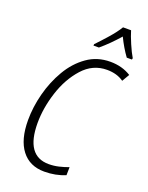

<svg xmlns="http://www.w3.org/2000/svg" viewBox="-172 -1025 865 1121"><g transform="rotate(20 260.5 -464.5)"><path d="M247 10Q318 10 377 -15L378 -65Q348 -54 318 -47Q288 -40 257 -40Q114 -40 114 -244Q114 -337 146 -436.5Q178 -536 240 -605Q302 -674 390 -674Q452 -674 494 -644L521 -690Q466 -725 392 -725Q311 -725 248 -680.5Q185 -636 142.5 -563.5Q100 -491 78 -406.5Q56 -322 56 -241Q56 -120 106 -55Q156 10 247 10ZM266 -780H300Q355 -826 409 -888Q438 -828 473 -780H505L507 -789Q490 -817 470.5 -862.5Q451 -908 442 -939H392Q371 -904 333.5 -861.5Q296 -819 267 -789Z"/></g></svg>

Font: Noto Sans Display SemiCondensed Light
Style: Italic
Weight: 300
Width: 4
Italic angle: -12°
Designer: Monotype Design Team
Foundry: Monotype Imaging Inc.
Version: Version 1.900